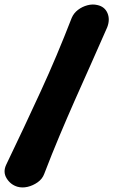

<svg xmlns="http://www.w3.org/2000/svg" viewBox="-70 -720 495 838"><path d="M6 95Q-24 86 -41 58.5Q-58 31 -43 -1Q-2 -86 35 -165Q72 -244 107.5 -321Q143 -398 176.5 -477.5Q210 -557 243 -642Q252 -663 270.5 -677Q289 -691 311.5 -697Q334 -703 355 -698Q387 -691 399 -663Q411 -635 398 -601Q361 -516 325.5 -437Q290 -358 256 -281Q222 -204 189 -125.5Q156 -47 123 39Q115 61 94.5 75.5Q74 90 50.5 95.5Q27 101 6 95Z"/></svg>

Font: Winky Sans
Style: Bold Italic
Weight: 700
Italic angle: -8.97852°
Designer: Simon Atzbach
Foundry: typofactur
Version: Version 1.205